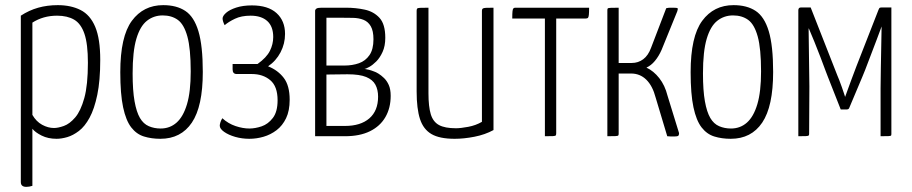

<svg xmlns="http://www.w3.org/2000/svg" viewBox="-20 -530 3550 747"><path d="M82 197Q72 197 66.5 192.5Q61 188 61 178V-469Q93 -490 128.5 -500Q164 -510 205 -510Q256 -510 293.5 -491Q331 -472 350.5 -425.5Q370 -379 370 -297Q370 -216 358.5 -161Q347 -106 328.5 -72Q310 -38 287 -20.5Q264 -3 241.5 3.5Q219 10 200 10Q167 10 142 -2.5Q117 -15 106 -29V193Q100 195 94 196Q88 197 82 197ZM190 -32Q206 -32 228.5 -40Q251 -48 272.5 -73Q294 -98 308 -148.5Q322 -199 322 -286Q322 -359 308.5 -398.5Q295 -438 268.5 -453.5Q242 -469 202 -469Q148 -469 106 -442V-83Q121 -57 144 -44.5Q167 -32 190 -32Z M604 10Q569 10 540 1Q511 -8 490.5 -34.5Q470 -61 459 -112.5Q448 -164 448 -249Q448 -388 493 -449Q538 -510 615 -510Q667 -510 701 -487.5Q735 -465 752 -408.5Q769 -352 769 -250Q769 -116 726.5 -53Q684 10 604 10ZM605 -30Q641 -30 667 -53Q693 -76 707.5 -124.5Q722 -173 722 -252Q722 -341 709 -388Q696 -435 672 -452.5Q648 -470 613 -470Q578 -470 551.5 -449Q525 -428 510.5 -379Q496 -330 496 -244Q496 -178 503.5 -136Q511 -94 524.5 -71Q538 -48 559 -39Q580 -30 605 -30Z M950 10Q921 10 895 2.5Q869 -5 852 -17Q835 -29 835 -41Q835 -46 837.5 -54Q840 -62 845 -70Q868 -49 896.5 -39.5Q925 -30 950 -30Q973 -30 998 -38.5Q1023 -47 1041.5 -71Q1060 -95 1060 -140Q1060 -194 1031.5 -218Q1003 -242 960 -242H901Q885 -242 885 -260V-281H982Q1017 -306 1030 -332Q1043 -358 1043 -386Q1043 -427 1020 -448Q997 -469 955 -469Q919 -469 894 -457Q869 -445 854 -432Q850 -440 848 -446.5Q846 -453 846 -458Q846 -468 859.5 -480Q873 -492 899 -500.5Q925 -509 960 -509Q1023 -509 1056 -479Q1089 -449 1089 -398Q1089 -360 1071.5 -326.5Q1054 -293 1023 -272Q1061 -257 1084 -227Q1107 -197 1107 -142Q1107 -99 1093 -70Q1079 -41 1056 -23.5Q1033 -6 1005.5 2Q978 10 950 10Z M1206 0V-488Q1206 -493 1211 -496.5Q1216 -500 1231 -500H1327Q1364 -500 1399 -492.5Q1434 -485 1456.5 -460.5Q1479 -436 1479 -383Q1479 -351 1468.5 -328Q1458 -305 1444 -291Q1430 -277 1416.5 -269.5Q1403 -262 1398 -262Q1406 -261 1415.5 -258.5Q1425 -256 1435 -252Q1442 -250 1452.5 -243.5Q1463 -237 1474 -226.5Q1485 -216 1492.5 -199.5Q1500 -183 1500 -157Q1500 -110 1479.5 -74.5Q1459 -39 1419.5 -19.5Q1380 0 1322 0ZM1322 -40Q1383 -40 1417 -69.5Q1451 -99 1451 -154Q1451 -181 1440.5 -200.5Q1430 -220 1404.5 -230.5Q1379 -241 1332 -241Q1311 -241 1290 -240.5Q1269 -240 1250 -240V-40Q1267 -40 1288 -40Q1309 -40 1322 -40ZM1250 -275Q1269 -275 1286.5 -275Q1304 -275 1320 -275Q1351 -275 1376.5 -284Q1402 -293 1417.5 -315.5Q1433 -338 1433 -377Q1433 -410 1422.5 -428Q1412 -446 1394 -453Q1376 -460 1353.5 -460.5Q1331 -461 1307 -461Q1295 -461 1282 -461Q1269 -461 1259.5 -461Q1250 -461 1250 -461Z M1749 10Q1690 10 1658.5 -8.5Q1627 -27 1614 -67Q1601 -107 1601 -174V-488Q1601 -494 1603 -496.5Q1605 -499 1614.5 -499.5Q1624 -500 1647 -500V-167Q1647 -115 1656 -85.5Q1665 -56 1688 -43.5Q1711 -31 1754 -31Q1772 -31 1801.5 -36.5Q1831 -42 1855 -56V-488Q1855 -494 1858 -496.5Q1861 -499 1870.5 -499.5Q1880 -500 1900 -500V-24Q1867 -6 1826 2Q1785 10 1749 10Z M2100 0V-458H1973Q1973 -478 1974 -486.5Q1975 -495 1977.5 -497.5Q1980 -500 1985 -500H2272Q2272 -481 2271 -472Q2270 -463 2267.5 -460.5Q2265 -458 2259 -458H2144V-12Q2144 -6 2142.5 -3.5Q2141 -1 2132 -0.5Q2123 0 2100 0Z M2603 1Q2597 1 2590 1Q2583 1 2576 0L2531 -150Q2519 -196 2494.5 -220Q2470 -244 2435 -244H2387V-10Q2387 -5 2385.5 -3Q2384 -1 2374.5 -0.5Q2365 0 2343 0V-490Q2343 -495 2344.5 -497Q2346 -499 2355.5 -499.5Q2365 -500 2387 -500V-285H2438Q2463 -285 2482.5 -299.5Q2502 -314 2513 -344L2572 -498Q2580 -500 2587 -500Q2594 -500 2600 -500Q2615 -500 2616.5 -497.5Q2618 -495 2615 -486L2554 -336Q2543 -311 2528 -293Q2513 -275 2495 -267Q2523 -254 2545 -226Q2567 -198 2577 -158L2622 -12Q2622 -4 2618.5 -1.5Q2615 1 2603 1Z M2823 10Q2788 10 2759 1Q2730 -8 2709.5 -34.5Q2689 -61 2678 -112.5Q2667 -164 2667 -249Q2667 -388 2712 -449Q2757 -510 2834 -510Q2886 -510 2920 -487.5Q2954 -465 2971 -408.5Q2988 -352 2988 -250Q2988 -116 2945.5 -53Q2903 10 2823 10ZM2824 -30Q2860 -30 2886 -53Q2912 -76 2926.5 -124.5Q2941 -173 2941 -252Q2941 -341 2928 -388Q2915 -435 2891 -452.5Q2867 -470 2832 -470Q2797 -470 2770.5 -449Q2744 -428 2729.5 -379Q2715 -330 2715 -244Q2715 -178 2722.5 -136Q2730 -94 2743.5 -71Q2757 -48 2778 -39Q2799 -30 2824 -30Z M3086 0V-492Q3086 -492 3087.5 -496.5Q3089 -501 3098 -501H3134L3238 -236Q3240 -232 3245 -219Q3250 -206 3255.5 -190.5Q3261 -175 3264.5 -164Q3268 -153 3268 -153Q3279 -183 3291.5 -217.5Q3304 -252 3312 -272L3398 -492Q3399 -495 3401 -498Q3403 -501 3410 -501H3448V-9Q3448 -5 3447 -3Q3446 -1 3437 -0.5Q3428 0 3406 0V-187Q3406 -208 3407 -265Q3408 -322 3410 -427Q3403 -407 3391 -376Q3379 -345 3367 -313Q3355 -281 3346 -258Q3337 -235 3335 -231L3284 -110Q3282 -104 3273 -104H3251L3201 -231Q3200 -233 3192 -254.5Q3184 -276 3172.5 -306.5Q3161 -337 3148.5 -367.5Q3136 -398 3127 -419Q3127 -419 3126.5 -419Q3126 -419 3126 -419Q3127 -326 3128 -268.5Q3129 -211 3129 -193L3128 -9Q3128 -5 3126.5 -3Q3125 -1 3116 -0.5Q3107 0 3086 0Z"/></svg>

Font: Yanone Kaffeesatz Light
Style: Regular
Weight: 300
Designer: Yanone (Cyrillic: Daniel Pouzeot, Huerta Tipografica, and Cyreal)
Foundry: Yanone
Version: Version 2.003